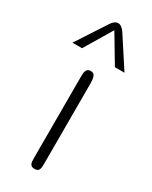

<svg xmlns="http://www.w3.org/2000/svg" viewBox="-180 -603 510 643"><g transform="rotate(30 75.5 -281.5)"><path d="M95.7 -30.8Q95.7 -24.4 95.2 -18.8Q94.7 -13.2 93 -9Q91.3 -4.9 87.4 -2.4Q83.5 0 76.2 0Q69.3 0 65.4 -2.2Q61.5 -4.4 59.6 -8.3Q57.6 -12.2 57.1 -17.8Q56.6 -23.4 56.6 -30.8V-344.2Q56.6 -351.6 57.1 -357.7Q57.6 -363.8 59.6 -368.4Q61.5 -373 65.4 -375.7Q69.3 -378.4 76.2 -378.4Q88.4 -378.4 92 -368.2Q95.7 -357.9 95.7 -345.2ZM12.2 -429.7H-24.9L49.8 -544.4Q61.5 -563 75.7 -563Q88.9 -563 101.6 -544.4L176.3 -429.7H139.2L75.7 -536.1Z"/></g></svg>

Font: Gruppo
Style: Regular
Weight: 400
Foundry: Vernon Adams
Version: Version 1.000